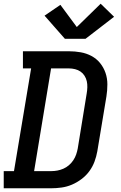

<svg xmlns="http://www.w3.org/2000/svg" viewBox="-27 -1010 647 1030"><path d="M-7 0V-92H48L140 -643H96V-735H343Q375 -735 406 -729.5Q437 -724 464 -709.5Q491 -695 510 -671.5Q529 -648 539 -619Q549 -590 549 -557.5Q549 -525 544 -493L495 -198Q490 -170 480 -143Q470 -116 452.5 -92Q435 -68 410.5 -49.5Q386 -31 359 -19.5Q332 -8 303.5 -4Q275 0 248 0ZM156 -92H248Q264 -92 280.5 -95Q297 -98 313 -105Q329 -112 342.5 -123.5Q356 -135 366 -150Q376 -165 381.5 -181Q387 -197 390 -213L438 -508Q441 -525 441.5 -542Q442 -559 438.5 -574.5Q435 -590 426.5 -603.5Q418 -617 405 -626Q392 -635 375.5 -639Q359 -643 343 -643H247ZM321 -802 212 -926 297 -984 385 -865 513 -990 585 -920 432 -802Z"/></svg>

Font: Iosevka Slab SmBdExObl
Style: Regular
Weight: 600
Width: 7
Italic angle: -9°
Monospace: yes
Designer: Belleve Invis
Foundry: Belleve Invis
Version: Version 11.1.0; ttfautohint (v1.8.3)